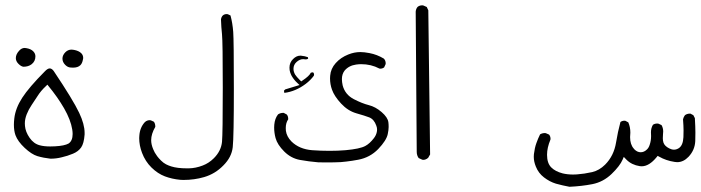

<svg xmlns="http://www.w3.org/2000/svg" viewBox="-20 -444 2657 728"><path d="M149.9 -173.3Q89.8 -112.8 64.2 -73.2Q38.6 -33.7 34.2 5.4Q32.7 18.1 32.7 28.8Q32.7 51.8 38.6 68.4Q47.4 92.3 73.5 116.7Q99.6 141.1 121.6 147.9Q145 154.8 171.4 157.7Q193.8 157.7 214.4 152.3Q235.8 147.5 256.8 138.7Q276.9 130.4 287.6 115.2Q298.3 100.1 300.8 65.9Q300.8 62.5 300.8 59.6Q300.8 27.3 280.3 -16.1Q257.3 -64.9 183.6 -174.8Q176.3 -184.6 168.5 -184.6Q160.6 -184.6 149.9 -173.3ZM170.4 111.3Q147 111.3 130.9 106.9Q107.9 101.1 92.3 78.6Q76.7 56.2 74.7 33.7Q74.2 29.3 74.2 23.9Q74.2 7.3 81.3 -10.7Q88.4 -28.8 100.1 -46.1Q111.8 -63.5 122.6 -80.1Q134.8 -99.6 154.3 -117.7L159.7 -123Q181.6 -96.2 196.3 -75.2Q210.9 -54.2 223.1 -33.2Q248 10.3 253.9 46.9Q255.4 56.2 255.4 64Q255.4 89.8 240.2 100.1Q224.6 108.9 188.5 110.8Q179.2 111.3 170.4 111.3ZM247.6 -188Q252 -187.5 256.8 -187.5Q275.4 -187.5 284.7 -196.8Q291.5 -203.6 293.9 -215.8Q295.4 -221.2 295.4 -224.6Q295.4 -234.9 288.1 -242.2Q278.8 -251.5 260.3 -254.9Q255.9 -255.9 251.5 -255.9Q237.8 -255.9 228 -246.1Q216.8 -234.9 216.8 -221.7Q216.8 -208.5 227.5 -197.8Q236.8 -188.5 247.6 -188ZM99.6 -200.2Q114.3 -211.4 114.3 -230.5Q114.3 -241.2 105.7 -249.8Q97.2 -258.3 81.1 -261.2Q77.6 -262.2 73.7 -262.2Q62.5 -262.2 53.7 -252.9Q40 -238.8 40 -223.6Q40 -211.9 50 -201.9Q60.1 -191.9 68.8 -190.9Q87.4 -190.9 99.6 -200.2Z M507.8 79.6Q507.8 107.4 518.6 135.7Q530.8 168 554.4 191.2Q578.1 214.4 605 224.6Q632.3 234.9 663.6 237.8Q669.9 238.3 675.8 238.3Q716.8 238.3 753.9 227.5Q795.9 215.3 827.1 183.1Q858.4 151.9 862.5 113.8Q866.7 75.7 866.7 -106.9Q866.7 -289.6 864.3 -323Q861.8 -356.4 854 -385.3L843.8 -390.1Q841.8 -390.6 839.8 -390.6Q830.6 -390.6 824.7 -385.3Q818.8 -378.9 817.9 -370.1Q818.8 -341.3 821.8 -313.5Q824.7 -284.7 824.7 -111.3Q824.7 62 821.8 93.8Q818.4 128.4 791 155.8Q772 174.8 748.5 183.6Q722.2 193.8 695.8 194.3Q692.4 194.3 689 194.3Q652.3 194.3 629.4 187Q619.6 184.1 609.6 179Q599.6 173.8 590.6 164.8Q581.5 155.8 575.9 148.2Q570.3 140.6 566.9 134.5Q563.5 128.4 561 122.1Q553.2 104 553.2 87.4Q553.2 64 568.8 37.1Q568.8 36.1 568.8 35.6Q568.8 24.9 563.5 17.6L551.8 12.2Q549.8 11.7 546.6 11.7Q543.5 11.7 538.8 13.2Q534.2 14.6 529.3 19Q510.3 39.6 508.3 70.8Q507.8 75.2 507.8 79.6Z M1019.5 39.6Q1019.5 59.6 1024.9 79.6Q1031.7 104.5 1057.6 130.4Q1083.5 156.2 1117.4 162.4Q1151.4 168.5 1186 171.4Q1198.2 171.9 1214.4 171.9Q1230.5 171.9 1246.1 171.6Q1261.7 171.4 1272.2 170.7Q1282.7 169.9 1293.5 168.5Q1315.4 166 1338.4 161.6Q1382.8 153.3 1414.1 121.1Q1445.3 88.4 1450.2 64.5Q1453.6 48.3 1453.6 37.6Q1453.6 26.9 1452.6 19.5Q1450.2 1 1427 -19Q1403.8 -39.1 1378.4 -45.4Q1353 -51.8 1321.8 -67.9Q1288.6 -85 1279.3 -120.1Q1276.4 -133.3 1276.4 -144Q1276.4 -163.1 1286.6 -176.3Q1302.7 -195.3 1330.1 -199.2Q1341.3 -200.7 1349.1 -200.7Q1387.2 -200.7 1418.5 -184.1Q1419.9 -183.6 1421.4 -183.6Q1430.2 -183.6 1436.5 -188.5L1441.9 -200.2Q1442.4 -201.7 1442.4 -203.6Q1442.4 -214.4 1435.5 -221.7Q1409.7 -237.3 1380.9 -242.7Q1360.8 -246.6 1346.2 -246.6Q1323.2 -246.6 1300.3 -237.3Q1272 -226.1 1252.9 -204.8Q1233.9 -183.6 1231.9 -156.7Q1231.4 -151.9 1231.4 -147Q1231.4 -124.5 1238.8 -104Q1247.6 -79.1 1273.4 -51.3Q1298.8 -23.9 1330.6 -14.6Q1364.7 -4.9 1379.9 1Q1398.4 8.3 1406.7 32.2Q1409.7 40 1409.7 46.1Q1409.7 52.2 1408.7 56.6Q1406.2 68.8 1397.9 79.6Q1381.8 100.6 1365.2 109.4Q1344.7 120.6 1290 125.5Q1261.7 127.9 1229.5 127.9Q1197.3 127.9 1163.6 125.5Q1114.7 121.6 1085 92.3Q1066.9 73.7 1064 51.8Q1063.5 46.4 1063.5 41.5Q1063.5 22 1072.8 8.3Q1072.8 7.8 1072.8 7.3Q1072.8 -3.4 1067.4 -9.8L1055.7 -16.1Q1055.2 -16.1 1054.2 -16.1Q1043 -16.1 1034.2 -10.3Q1022 5.4 1020 28.8Q1019.5 34.2 1019.5 39.6ZM1170.9 -161.1Q1170.9 -166.5 1167 -169.9L1158.7 -168.5Q1152.8 -155.8 1127 -138.7L1122.1 -135.3Q1116.2 -140.6 1115.2 -142.1Q1105 -152.3 1099.1 -161.1Q1092.8 -171.9 1092.8 -183.1Q1092.8 -198.7 1104.7 -209.2Q1116.7 -219.7 1129.4 -219.7Q1132.3 -219.7 1135 -219.2Q1137.7 -218.8 1139.6 -218.8Q1145 -218.8 1148.4 -221.7L1147.5 -227.1Q1136.2 -231.4 1121.1 -232.9Q1119.6 -232.9 1118.2 -232.9Q1104 -232.9 1091.3 -220.2Q1077.6 -207 1077.6 -187.5Q1077.6 -177.2 1080.1 -169.9Q1082.5 -162.6 1085.9 -156.2Q1094.7 -141.1 1106.4 -130.4L1115.7 -121.6L1061.5 -105L1056.6 -100.1L1058.1 -91.8Q1101.1 -97.2 1139.2 -126Q1157.2 -139.6 1169.9 -156.7Q1170.9 -159.2 1170.9 -161.1Z M1581.1 161.6Q1582.5 162.1 1585.7 162.1Q1588.9 162.1 1593.8 160.4Q1598.6 158.7 1603.5 154.3L1610.8 141.6L1604 -404.8L1598.1 -417.5L1585 -423.3Q1583 -423.8 1581.1 -423.8Q1570.3 -423.8 1563 -417.5Q1557.1 -410.2 1556.2 -399.9L1560.1 131.8Q1560.1 145 1567.4 155.3Z M2369.1 75.7 2370.1 59.1Q2370.1 37.6 2362.3 20L2351.6 14.2Q2349.6 13.7 2348.1 13.7Q2338.9 13.7 2332.5 18.6Q2322.3 56.6 2315.9 96.2Q2307.6 147 2274.4 180.2Q2252.4 202.1 2225.6 208.5Q2195.3 215.3 2167 217.3Q2159.7 217.8 2152.8 217.8Q2131.8 217.8 2113.3 213.4Q2085.4 206.1 2070.3 190.9Q2054.2 174.8 2054.2 143.1Q2054.2 116.2 2066.9 85.9Q2067.4 84 2067.4 82.5Q2067.4 73.2 2062 66.4L2049.8 61Q2047.9 60.5 2045.9 60.5Q2036.1 60.5 2027.8 65.4Q2020 81.1 2013.7 98.9Q2007.3 116.7 2004.4 140.6Q2003.9 145.5 2003.9 150.4Q2003.9 168.5 2011.7 187.5Q2021.5 212.4 2042.5 228.5Q2064 245.1 2087.9 252.4Q2112.8 259.3 2139.2 264.2Q2185.1 262.2 2226.1 254.2Q2267.1 246.1 2298.8 215.8Q2330.6 185.1 2340.8 161.1L2345.2 150.9Q2354.5 160.6 2355.5 161.6Q2375 181.2 2405.8 186Q2409.7 186.5 2413.1 186.5Q2441.4 186.5 2469.7 151.9L2473.6 147L2479 149.9Q2505.4 165 2537.6 169.9Q2542.5 170.9 2547.4 170.9Q2571.3 170.9 2590.8 150.4Q2614.7 125 2616.2 90.8Q2616.7 79.1 2616.7 58.6Q2616.7 38.1 2614.7 3.9L2608.9 -7.3L2597.7 -13.2Q2597.2 -13.2 2596.2 -13.2Q2585 -13.2 2577.1 -7.3Q2571.8 -0.5 2569.8 8.3Q2571.8 34.7 2571.8 50.5Q2571.8 66.4 2571.3 76.2Q2569.8 107.9 2553.2 118.2Q2544.4 123.5 2535.6 123.5Q2526.9 123.5 2517.6 118.7Q2500 109.9 2495.6 96.7Q2493.2 89.4 2493.2 80.1Q2493.2 70.8 2493.9 64.5Q2494.6 58.1 2494.6 54.7Q2494.6 41 2488.3 30.3L2476.6 24.9Q2474.6 24.4 2472.2 24.4Q2462.4 24.4 2455.6 29.3Q2448.2 42 2448.2 57.6L2448.7 71.8Q2448.7 89.8 2443.4 105Q2439.9 116.2 2433.1 122.6Q2422.4 133.3 2409.2 133.3Q2396.5 133.3 2385.7 122.6L2382.8 119.1Q2369.1 103.5 2369.1 75.7Z"/></svg>

Font: Bakudai
Style: ExtraLight
Weight: 200
Version: Version 1.48